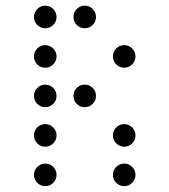

<svg xmlns="http://www.w3.org/2000/svg" viewBox="-20 -674 587 665"><path d="M175.8 -615.2Q175.8 -599.1 164.3 -587.6Q152.8 -576.2 136.7 -576.2Q120.6 -576.2 109.1 -587.6Q97.7 -599.1 97.7 -615.2Q97.7 -631.3 109.1 -642.8Q120.6 -654.3 136.7 -654.3Q152.8 -654.3 164.3 -642.8Q175.8 -631.3 175.8 -615.2ZM312.5 -615.2Q312.5 -599.1 301 -587.6Q289.6 -576.2 273.4 -576.2Q257.3 -576.2 245.8 -587.6Q234.4 -599.1 234.4 -615.2Q234.4 -631.3 245.8 -642.8Q257.3 -654.3 273.4 -654.3Q289.6 -654.3 301 -642.8Q312.5 -631.3 312.5 -615.2ZM175.8 -478.5Q175.8 -462.4 164.3 -450.9Q152.8 -439.5 136.7 -439.5Q120.6 -439.5 109.1 -450.9Q97.7 -462.4 97.7 -478.5Q97.7 -494.6 109.1 -506.1Q120.6 -517.6 136.7 -517.6Q152.8 -517.6 164.3 -506.1Q175.8 -494.6 175.8 -478.5ZM449.2 -478.5Q449.2 -462.4 437.7 -450.9Q426.3 -439.5 410.2 -439.5Q394 -439.5 382.6 -450.9Q371.1 -462.4 371.1 -478.5Q371.1 -494.6 382.6 -506.1Q394 -517.6 410.2 -517.6Q426.3 -517.6 437.7 -506.1Q449.2 -494.6 449.2 -478.5ZM175.8 -341.8Q175.8 -325.7 164.3 -314.2Q152.8 -302.7 136.7 -302.7Q120.6 -302.7 109.1 -314.2Q97.7 -325.7 97.7 -341.8Q97.7 -357.9 109.1 -369.4Q120.6 -380.9 136.7 -380.9Q152.8 -380.9 164.3 -369.4Q175.8 -357.9 175.8 -341.8ZM312.5 -341.8Q312.5 -325.7 301 -314.2Q289.6 -302.7 273.4 -302.7Q257.3 -302.7 245.8 -314.2Q234.4 -325.7 234.4 -341.8Q234.4 -357.9 245.8 -369.4Q257.3 -380.9 273.4 -380.9Q289.6 -380.9 301 -369.4Q312.5 -357.9 312.5 -341.8ZM175.8 -205.1Q175.8 -189 164.3 -177.5Q152.8 -166 136.7 -166Q120.6 -166 109.1 -177.5Q97.7 -189 97.7 -205.1Q97.7 -221.2 109.1 -232.7Q120.6 -244.1 136.7 -244.1Q152.8 -244.1 164.3 -232.7Q175.8 -221.2 175.8 -205.1ZM449.2 -205.1Q449.2 -189 437.7 -177.5Q426.3 -166 410.2 -166Q394 -166 382.6 -177.5Q371.1 -189 371.1 -205.1Q371.1 -221.2 382.6 -232.7Q394 -244.1 410.2 -244.1Q426.3 -244.1 437.7 -232.7Q449.2 -221.2 449.2 -205.1ZM175.8 -68.4Q175.8 -52.2 164.3 -40.8Q152.8 -29.3 136.7 -29.3Q120.6 -29.3 109.1 -40.8Q97.7 -52.2 97.7 -68.4Q97.7 -84.5 109.1 -95.9Q120.6 -107.4 136.7 -107.4Q152.8 -107.4 164.3 -95.9Q175.8 -84.5 175.8 -68.4ZM449.2 -68.4Q449.2 -52.2 437.7 -40.8Q426.3 -29.3 410.2 -29.3Q394 -29.3 382.6 -40.8Q371.1 -52.2 371.1 -68.4Q371.1 -84.5 382.6 -95.9Q394 -107.4 410.2 -107.4Q426.3 -107.4 437.7 -95.9Q449.2 -84.5 449.2 -68.4Z"/></svg>

Font: DatDot Light
Style: Regular
Weight: 300
Designer: GGBot
Version: 1.00